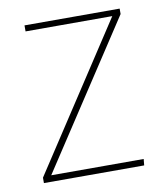

<svg xmlns="http://www.w3.org/2000/svg" viewBox="-65 -573 535 628"><g transform="rotate(-10 202.5 -259.5)"><path d="M374 -519V-501L59 -21H366L364 0H31V-18L346 -499H58V-519Z"/></g></svg>

Font: FiraGO Thin
Style: Regular
Weight: 100
Designer: bBox Type
Foundry: bBox Type GmbH
Version: Version 1.001;PS 001.001;hotconv 1.0.88;makeotf.lib2.5.64775